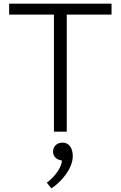

<svg xmlns="http://www.w3.org/2000/svg" viewBox="-20 -720 660 1050"><path d="M30 -700V-640H275V0H345V-640H590V-700ZM323 60C291 60 270 80 270 110C270 133 287 154 319 158C317 192 285 243 236 279L261 310C316 275 378 201 378 134C378 86 354 60 323 60Z"/></svg>

Font: Gully Light
Style: Regular
Weight: 300
Designer: jaikishan Patel
Foundry: MagicType
Version: Version 1.000;Glyphs 3.2 (3242)